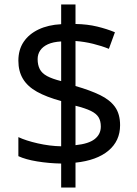

<svg xmlns="http://www.w3.org/2000/svg" viewBox="-20 -779 612 857"><path d="M253 -49Q198 -50 146 -58.5Q94 -67 62 -82V-167Q96 -151 149 -139Q202 -127 253 -126V-328Q187 -346 145 -369.5Q103 -393 82.5 -427Q62 -461 62 -508Q62 -557 85.5 -592Q109 -627 152 -647.5Q195 -668 253 -671V-759H317V-672Q370 -671 413.5 -660.5Q457 -650 493 -635L466 -561Q434 -574 395.5 -583.5Q357 -593 317 -596V-395Q383 -376 427 -354.5Q471 -333 493.5 -301.5Q516 -270 516 -220Q516 -150 464 -106.5Q412 -63 317 -53V58H253ZM317 -131Q376 -137 403 -158.5Q430 -180 430 -214Q430 -239 420 -255.5Q410 -272 385.5 -284Q361 -296 317 -307ZM253 -594Q217 -592 194 -581.5Q171 -571 159.5 -554Q148 -537 148 -515Q148 -489 157.5 -470.5Q167 -452 190 -439.5Q213 -427 253 -417Z"/></svg>

Font: Noto Sans Georgian
Style: Regular
Weight: 400
Designer: Monotype Design Team, Akaki Razmadze
Foundry: Google LLC
Version: Version 2.002